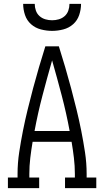

<svg xmlns="http://www.w3.org/2000/svg" viewBox="-20 -975 540 995"><path d="M21 0V-55H71V-74Q71 -130 79.5 -186Q88 -242 99 -297.5Q110 -353 123.5 -408Q137 -463 151.5 -517.5Q166 -572 182 -626.5Q198 -681 215 -735H285Q302 -681 318 -626.5Q334 -572 348.5 -517.5Q363 -463 376.5 -408Q390 -353 401 -297.5Q412 -242 420.5 -186Q429 -130 429 -74V-55H479V0H317V-55H368V-74Q368 -115 363 -157Q358 -199 351 -240H149Q142 -199 137 -157Q132 -115 132 -74V-55H183V0ZM159 -296H341Q324 -388 300 -479.5Q276 -571 250 -662Q224 -571 200 -479.5Q176 -388 159 -296ZM250 -815Q221 -815 192 -822.5Q163 -830 141 -849.5Q119 -869 109.5 -897.5Q100 -926 100 -955H160Q160 -937 166 -920Q172 -903 185 -891.5Q198 -880 215 -875Q232 -870 250 -870Q268 -870 285 -875Q302 -880 315 -891.5Q328 -903 334 -920Q340 -937 340 -955H400Q400 -926 390.5 -897.5Q381 -869 359 -849.5Q337 -830 308 -822.5Q279 -815 250 -815Z"/></svg>

Font: Iosevka Curly Slab Light
Style: Regular
Weight: 300
Monospace: yes
Designer: Belleve Invis
Foundry: Belleve Invis
Version: Version 22.1.2; ttfautohint (v1.8.4)